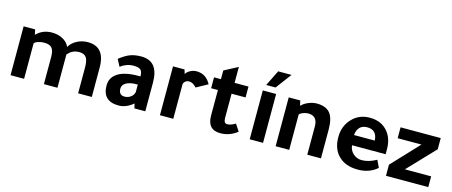

<svg xmlns="http://www.w3.org/2000/svg" viewBox="-44 -1181 4052 1723"><g transform="rotate(15 1982.0 -319.5)"><path d="M189 -410Q245 -466 329 -466Q387 -466 431.5 -441.5Q476 -417 493 -376Q515 -416 561.5 -441Q608 -466 663 -466Q823 -466 823 -272V0H696V-238Q696 -305 676.5 -332.5Q657 -360 611 -360Q545 -360 504 -308V0H378V-252Q378 -311 357 -335.5Q336 -360 285 -360Q255 -360 228.5 -351Q202 -342 194 -329V0H68V-454H175L184 -410Z M1320 0H1219L1209 -43Q1143 12 1075 12Q924 12 924 -135Q924 -208 987 -249Q1051 -291 1176 -291H1197V-293Q1197 -336 1179 -352Q1161 -368 1114 -368Q1048 -368 993 -326Q975 -359 959 -391Q1016 -435 1058.5 -450.5Q1101 -466 1160 -466Q1320 -466 1320 -266ZM1193 -214H1178Q1121 -214 1086 -194Q1051 -174 1051 -141Q1051 -79 1105 -79Q1138 -79 1163 -98Q1188 -117 1193 -146Z M1563 -454 1575 -414Q1585 -435 1613.5 -450.5Q1642 -466 1672 -466Q1762 -466 1806 -381L1700 -323Q1667 -361 1630 -361Q1596 -361 1580 -326V0H1456V-454Z M2157 -353H2027V-128Q2027 -78 2060 -78Q2090 -78 2135 -104L2177 -40Q2106 16 2020 16Q1900 16 1900 -116V-353H1837V-454H1901V-535Q1951 -562 2028 -602V-454H2157Z M2414 -454V0H2290V-454ZM2503 -655 2394 -509H2307L2379 -655Z M2653 -410Q2673 -433 2713 -449.5Q2753 -466 2789 -466Q2875 -466 2913.5 -419Q2952 -372 2952 -267V0H2825V-262Q2825 -360 2738 -360Q2716 -360 2691 -350.5Q2666 -341 2657 -329V0H2531V-454H2638Q2643 -428 2648 -410Z M3503 -186H3191Q3195 -140 3228.5 -109.5Q3262 -79 3308 -79Q3373 -79 3444 -119L3476 -52Q3404 12 3296 12Q3180 12 3115 -54Q3053 -116 3053 -225Q3053 -332 3123 -402Q3186 -466 3283 -466Q3391 -466 3451 -393Q3503 -331 3503 -232ZM3184 -279H3377Q3372 -377 3282 -377Q3195 -377 3184 -279Z M3949 0H3556V-103L3791 -353H3570V-454H3943V-350L3705 -100H3949Z"/></g></svg>

Font: Tajawal
Style: Bold
Weight: 700
Designer: Boutros Fonts
Foundry: Created by Boutros International 2017
Version: Version 1.700